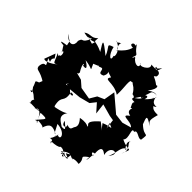

<svg xmlns="http://www.w3.org/2000/svg" viewBox="-249 -1139 1412 1412"><g transform="rotate(45 457.5 -433.0)"><path d="M47 -413C13 -382 71 -357 12 -381C67 -287 11 -374 4 -290C11 -250 28 -283 119 -221C120 -239 126 -298 91 -207C50 -192 72 -198 84 -149C80 -160 126 -94 85 -124C123 -138 147 -81 157 -96C125 -58 180 -40 143 -56C213 -56 201 -49 262 -63C220 -57 191 -61 204 -50C228 -85 265 -48 280 5C303 42 296 45 256 -57C342 -61 313 -52 264 9C306 -9 291 34 285 -6C269 -3 349 -5 341 13C361 -49 383 -59 453 -20C423 -38 453 9 402 -87C495 -82 506 -12 464 -30C448 -20 442 25 465 -44C442 58 407 20 457 24C473 47 471 60 457 36C550 35 557 -2 502 21C583 -2 586 44 569 48C639 37 576 84 585 26C641 69 625 -3 631 51C627 -27 664 -10 598 22C647 41 661 53 562 37C642 -29 631 29 678 16C635 28 665 0 720 11C728 -55 672 -30 740 -80C737 -43 741 -27 748 -115C772 -92 699 -119 751 -128C748 -151 746 -221 806 -168C783 -264 902 -260 832 -186C864 -238 846 -296 890 -317C909 -276 832 -362 879 -375C845 -359 929 -336 889 -267C926 -363 918 -302 825 -349C858 -378 797 -464 842 -444C851 -481 899 -422 919 -441C930 -528 923 -458 848 -530C828 -584 816 -607 893 -555C865 -580 856 -576 878 -655C791 -653 823 -690 761 -722C793 -655 820 -683 829 -691C782 -685 780 -720 773 -738C781 -752 780 -719 726 -668C752 -742 648 -653 709 -659C702 -688 732 -663 669 -623C747 -732 699 -745 759 -753C777 -735 765 -780 698 -730C756 -806 713 -812 716 -800C652 -849 643 -825 670 -849C666 -838 695 -900 617 -884C632 -936 608 -853 657 -922C642 -871 648 -884 581 -884C614 -853 521 -799 517 -837C548 -798 493 -788 457 -841C458 -833 419 -777 472 -832C414 -803 473 -848 446 -863C407 -891 397 -935 399 -896C384 -920 347 -874 398 -876C379 -795 272 -749 339 -785C318 -780 301 -825 315 -838C256 -813 348 -815 272 -826C350 -804 355 -724 340 -734C357 -677 308 -710 294 -779C231 -759 272 -762 299 -690C195 -774 200 -761 250 -684C158 -728 164 -687 168 -745C132 -705 103 -731 67 -702C164 -676 184 -737 164 -683C79 -710 99 -684 139 -710C99 -620 93 -679 77 -626C86 -580 52 -546 -12 -611C54 -566 29 -593 43 -545C-37 -534 -7 -528 41 -526C-13 -562 69 -472 48 -482C58 -523 78 -448 55 -455C44 -420 87 -428 35 -457C68 -395 57 -372 95 -398C9 -329 -11 -361 -5 -359L26 -443ZM256 -459C245 -457 246 -461 252 -469C208 -538 231 -550 232 -523C289 -515 243 -551 217 -565C306 -555 302 -520 275 -586C321 -602 349 -625 341 -626C385 -663 321 -635 318 -598C378 -638 328 -548 390 -578C424 -635 353 -631 439 -608C399 -553 481 -599 559 -547C564 -634 540 -685 574 -721C510 -653 522 -687 582 -694C551 -713 611 -673 569 -692C629 -675 645 -609 639 -633C693 -619 623 -602 689 -601C683 -586 677 -593 699 -551C729 -575 674 -519 738 -508C669 -457 771 -488 803 -451L733 -431L659 -440L533 -547L518 -460L466 -437L434 -383L340 -399L294 -439L214 -460L226 -443L241 -455ZM668 -363C727 -333 708 -358 632 -326C682 -256 688 -272 614 -325C557 -274 550 -253 569 -239C577 -203 585 -254 487 -235C554 -163 470 -153 546 -188C475 -165 527 -112 456 -134C480 -117 432 -85 424 -141C475 -99 480 -93 439 -94C412 -115 355 -133 398 -195C396 -193 380 -174 285 -158C321 -143 321 -121 293 -169C273 -266 327 -222 308 -322C358 -328 324 -290 300 -320C270 -346 282 -342 240 -337C235 -377 278 -335 207 -357L275 -331L379 -341L460 -362L494 -405L549 -343L539 -427L633 -401L671 -395L681 -318Z"/></g></svg>

Font: Hussar Lance
Style: ExBd
Weight: 700
Foundry: Cannot Into Space Fonts, PlusOne Fonts
Version: Version 2.270